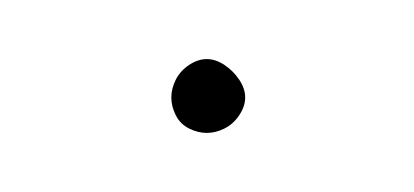

<svg xmlns="http://www.w3.org/2000/svg" viewBox="-20 -1273 140 65"><path d="M38 -1240Q38 -1237 39.5 -1234Q41 -1231 44 -1229.5Q47 -1228 50 -1228Q53 -1228 56 -1229.5Q59 -1231 61 -1234Q63 -1237 63 -1240Q63 -1243 61 -1246Q59 -1249 56 -1251Q53 -1253 50 -1253Q47 -1253 44 -1251Q41 -1249 39.5 -1246Q38 -1243 38 -1240Z"/></svg>

Font: Linefont Thin
Style: Regular
Weight: 100
Monospace: yes
Version: Version 3.002;gftools[0.9.33]